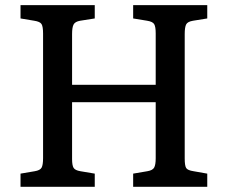

<svg xmlns="http://www.w3.org/2000/svg" viewBox="-20 -720 878 740"><path d="M59.1 0V-50.8L113.8 -60.1Q134.8 -63.5 140.4 -74Q146 -84.5 146 -110.8V-590.8Q146 -617.7 140.1 -627.2Q134.3 -636.7 111.8 -640.1L59.1 -648.9V-700.2H345.2V-648.9L289.1 -640.1Q269.5 -636.7 263.7 -625.7Q257.8 -614.7 257.8 -588.9V-393.1H580.1V-591.8Q580.1 -617.2 574.2 -627Q568.4 -636.7 546.9 -640.1L493.2 -648.9V-700.2H778.8V-648.9L724.1 -640.1Q703.1 -636.7 697.5 -626Q691.9 -615.2 691.9 -588.9V-108.9Q691.9 -81.5 697.5 -72.5Q703.1 -63.5 726.1 -60.1L778.8 -50.8V0H493.2V-50.8L547.9 -60.1Q568.4 -63.5 574.2 -74.2Q580.1 -85 580.1 -109.9V-326.2H257.8V-106.9Q257.8 -82.5 263.7 -73Q269.5 -63.5 290 -60.1L345.2 -50.8V0Z"/></svg>

Font: Literata Book Medium
Style: Regular
Weight: 500
Designer: Latin by Veronika Burian and Jose Scaglione. Greek by Irene Vlachou. Cyrillic by Vera Evstafieva
Foundry: TypeTogether
Version: Version 2.003;PS 002.003;hotconv 1.0.88;makeotf.lib2.5.64775